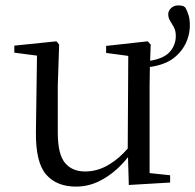

<svg xmlns="http://www.w3.org/2000/svg" viewBox="-20 -676 723 711"><path d="M610 0 457 9 454 -94Q435 -70 413 -50Q380 -20 342 -2.5Q304 15 261 15Q190 15 151 -29.5Q112 -74 113 -186L117 -470L33 -481V-507L189 -523L199 -511L194 -359V-185Q194 -105 220.5 -73Q247 -41 295 -41Q343 -41 386 -68Q422 -90 453 -126L455 -469L373 -480V-506L527 -523L538 -511L536 -451Q584 -459 606 -481Q631 -507 631 -543Q631 -562 624 -575Q617 -588 610 -599Q603 -610 603 -623Q603 -636 613.5 -646Q624 -656 640 -656Q647 -656 654.5 -654.5Q662 -653 667 -647Q674 -634 678.5 -619Q683 -604 683 -583Q683 -544 665 -510Q647 -476 612 -453Q580 -434 535 -428L534 -359V-35L610 -27Z"/></svg>

Font: Early Summer Mincho
Style: Regular
Weight: 400
Designer: GuiWonder
Version: Version 1.002